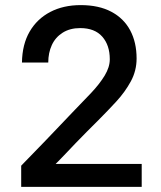

<svg xmlns="http://www.w3.org/2000/svg" viewBox="-20 -732 630 752"><path d="M63 0V-83Q63 -83 76 -96.5Q89 -110 110.5 -132Q132 -154 158 -181Q184 -208 211 -236.5Q238 -265 262 -290Q303 -332 336.5 -367.5Q370 -403 390 -436Q410 -469 410 -500Q410 -555 380.5 -588.5Q351 -622 294 -622Q254 -622 225.5 -604Q197 -586 183 -555.5Q169 -525 169 -487H66Q67 -558 96 -608Q125 -658 176.5 -685Q228 -712 296 -712Q367 -712 416 -686Q465 -660 490 -613Q515 -566 515 -503Q515 -455 492.5 -413.5Q470 -372 436 -335Q402 -298 366 -262Q344 -240 320.5 -216.5Q297 -193 275.5 -170.5Q254 -148 236.5 -129.5Q219 -111 208.5 -100.5Q198 -90 198 -90H535V0Z"/></svg>

Font: Rethink Sans Medium
Style: Regular
Weight: 500
Designer: The Rethink Sans project authors (Hans Thiessen). DM Sans designed by Colophon Foundry.
Foundry: Rethink Communications LLC
Version: Version 1.001